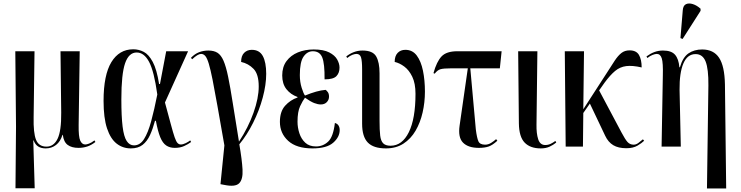

<svg xmlns="http://www.w3.org/2000/svg" viewBox="-20 -824 4163 1079"><path d="M67 234 70 -112 66 -536H174L169 -166Q167 -77 182.5 -38.5Q198 0 241 0Q282 0 303.5 -44Q325 -88 324 -191L320 -536H428L422 -122Q421 -55 431 -33.5Q441 -12 459 -12Q467 -12 480.5 -17Q494 -22 511 -35L516 -26Q493 -8 470 -0.5Q447 7 421 7Q383 7 360.5 -9.5Q338 -26 333 -66H331Q320 -29 295 -9.5Q270 10 237 10Q212 10 195 -0.5Q178 -11 169 -35H167L175 234Z M715 10Q670 10 635.5 -17Q601 -44 581.5 -102.5Q562 -161 562 -257Q562 -403 606 -475Q650 -547 729 -547Q760 -547 788 -532.5Q816 -518 838.5 -476Q861 -434 874 -352H879L914 -536H1037L907 -248Q928 -171 940.5 -124Q953 -77 961.5 -52.5Q970 -28 978 -20Q986 -12 996 -12Q1008 -12 1023.5 -19.5Q1039 -27 1049 -35L1054 -26Q1038 -14 1015.5 -3.5Q993 7 962 7Q934 7 914 -6.5Q894 -20 880.5 -53Q867 -86 856 -145H851Q839 -100 823 -65Q807 -30 781.5 -10Q756 10 715 10ZM733 -7Q767 -7 789.5 -42.5Q812 -78 829.5 -142.5Q847 -207 864 -293Q846 -423 818 -476Q790 -529 748 -529Q704 -529 683 -468.5Q662 -408 662 -266Q662 -169 669 -112.5Q676 -56 692 -31.5Q708 -7 733 -7Z M1240 215 1219 211 1241 -7Q1218 -138 1202 -228.5Q1186 -319 1174.5 -376.5Q1163 -434 1153.5 -465.5Q1144 -497 1134 -509Q1124 -521 1110 -521Q1092 -521 1060 -491L1053 -499Q1074 -521 1098.5 -530.5Q1123 -540 1151 -540Q1182 -540 1202 -527.5Q1222 -515 1236 -483Q1250 -451 1262 -393Q1274 -335 1288 -245.5Q1302 -156 1323 -28Q1375 -107 1404.5 -190Q1434 -273 1434 -338Q1434 -407 1405 -437Q1376 -467 1335 -476Q1335 -510 1352 -527Q1369 -544 1395 -544Q1438 -544 1457 -509Q1476 -474 1476 -409Q1476 -348 1456.5 -275.5Q1437 -203 1402.5 -134Q1368 -65 1325 -13Q1340 74 1343 129Q1346 184 1324 206Q1302 228 1240 215Z M1736 10Q1646 10 1599.5 -32.5Q1553 -75 1553 -139Q1553 -197 1582 -229.5Q1611 -262 1652 -276V-279Q1613 -293 1589.5 -323Q1566 -353 1566 -400Q1566 -448 1590 -480.5Q1614 -513 1654 -529.5Q1694 -546 1743 -546Q1798 -546 1830 -529.5Q1862 -513 1875 -489.5Q1888 -466 1888 -444Q1888 -414 1870.5 -396Q1853 -378 1804 -378Q1805 -466 1791 -501Q1777 -536 1738 -536Q1707 -536 1686 -506Q1665 -476 1665 -402Q1665 -363 1675.5 -330Q1686 -297 1694 -287Q1728 -301 1756.5 -309Q1785 -317 1810 -319Q1816 -315 1822.5 -306Q1829 -297 1829 -281Q1829 -263 1816.5 -250Q1804 -237 1783 -237Q1766 -237 1745.5 -245Q1725 -253 1694 -275Q1681 -258 1666.5 -227Q1652 -196 1652 -140Q1652 -107 1662.5 -75Q1673 -43 1695.5 -22Q1718 -1 1756 -1Q1795 -1 1824 -28Q1853 -55 1862 -133Q1876 -129 1882.5 -118.5Q1889 -108 1889 -93Q1889 -54 1852.5 -22Q1816 10 1736 10Z M2149 10Q2079 10 2047 -23Q2015 -56 2015 -129V-435Q2015 -481 2009 -501Q2003 -521 1983 -521Q1974 -521 1960.5 -516Q1947 -511 1931 -498L1926 -507Q1945 -522 1968 -531Q1991 -540 2017 -540Q2075 -540 2094 -507Q2113 -474 2113 -412V-145Q2113 -93 2116.5 -62.5Q2120 -32 2133.5 -18.5Q2147 -5 2175 -5Q2240 -5 2277.5 -81Q2315 -157 2315 -297Q2315 -355 2297 -392.5Q2279 -430 2252 -450Q2225 -470 2198 -476Q2198 -509 2214.5 -526.5Q2231 -544 2258 -544Q2298 -544 2322 -512Q2346 -480 2357 -426.5Q2368 -373 2368 -309Q2368 -249 2355 -192Q2342 -135 2315.5 -89.5Q2289 -44 2247.5 -17Q2206 10 2149 10Z M2671 7Q2611 7 2582 -22.5Q2553 -52 2563 -119L2609 -440H2516Q2473 -440 2455.5 -435Q2438 -430 2423 -410L2416 -413Q2434 -478 2461.5 -507Q2489 -536 2550 -536H2799L2789 -440H2623L2654 -97Q2660 -49 2668.5 -30Q2677 -11 2706 -11Q2724 -11 2740 -21Q2756 -31 2768 -42L2775 -33Q2749 -9 2727 -1Q2705 7 2671 7Z M3019 10Q2960 10 2928.5 -22.5Q2897 -55 2896 -131L2892 -536H3000L2995 -124Q2994 -74 3004.5 -41.5Q3015 -9 3044 -9Q3060 -9 3074 -15.5Q3088 -22 3101 -32L3106 -23Q3089 -9 3068 0.5Q3047 10 3019 10Z M3159 0 3154 -536H3262L3258 -210L3390 -414Q3416 -455 3434.5 -483Q3453 -511 3472 -526Q3491 -541 3518 -541Q3556 -541 3571 -515Q3586 -489 3586 -445Q3534 -457 3499 -452.5Q3464 -448 3436.5 -425Q3409 -402 3378 -360L3347 -316L3473 -79Q3493 -41 3506.5 -26Q3520 -11 3541 -11Q3555 -11 3568 -21Q3581 -31 3593 -41L3600 -33Q3587 -20 3562.5 -5.5Q3538 9 3500 9Q3455 9 3426.5 -8Q3398 -25 3381 -61L3295 -242L3258 -189L3256 0Z M3953 235 3961 -344Q3962 -436 3945.5 -478Q3929 -520 3889 -520Q3843 -520 3820.5 -467.5Q3798 -415 3799 -319L3806 0H3698L3705 -400Q3707 -471 3699 -496Q3691 -521 3671 -521Q3662 -521 3647.5 -515.5Q3633 -510 3618 -498L3613 -507Q3635 -523 3657.5 -531.5Q3680 -540 3706 -540Q3753 -540 3773.5 -516.5Q3794 -493 3798 -446H3801Q3817 -502 3849 -524Q3881 -546 3926 -546Q3990 -546 4021 -499.5Q4052 -453 4054 -350L4061 235ZM3816 -605 3804 -610 3817 -766Q3819 -793 3835 -800.5Q3851 -808 3873.5 -801Q3896 -794 3917 -775V-763Z"/></svg>

Font: Noto Serif Display ExtraCondensed Medium
Style: Regular
Weight: 500
Width: 2
Designer: Monotype Design Team
Foundry: Monotype Imaging Inc.
Version: Version 2.009